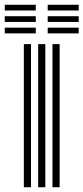

<svg xmlns="http://www.w3.org/2000/svg" viewBox="-59 -785 350 805"><path d="M161 0V-600H191V0ZM41 0V-600H71V0ZM101 0V-600H131V0ZM141 -741V-765H271V-741ZM-39 -741V-765H91V-741ZM-39 -693V-717H91V-693ZM141 -693V-717H271V-693ZM-39 -645V-669H91V-645ZM141 -645V-669H271V-645Z"/></svg>

Font: Big Shoulders Inline Display Black
Style: Regular
Weight: 900
Designer: Patric King
Foundry: XO Type Co
Version: Version 1.000